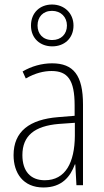

<svg xmlns="http://www.w3.org/2000/svg" viewBox="-20 -819 460 849"><path d="M211 -614C265 -614 305 -650 305 -706C305 -761 264 -799 210 -799C157 -799 117 -763 117 -706C117 -649 158 -614 211 -614ZM211 -642C169 -642 146 -670 146 -706C146 -744 170 -771 210 -771C249 -771 276 -744 276 -706C276 -668 250 -642 211 -642ZM210 -539C165 -539 119 -526 80 -503L94 -472C136 -496 174 -505 208 -505C279 -505 310 -466 310 -353V-307L237 -301C111 -291 40 -238 40 -133C40 -54 82 10 172 10C254 10 291 -38 311 -92H313L318 0H347V-357C347 -486 305 -539 210 -539ZM240 -271 311 -276V-218C310 -101 270 -22 178 -22C115 -22 79 -62 79 -133C79 -219 133 -262 240 -271Z"/></svg>

Font: Noto Sans Myanmar Condensed ExtraLight
Style: Regular
Weight: 200
Width: 3
Designer: Monotype Design Team
Foundry: Monotype Imaging Inc.
Version: Version 2.107